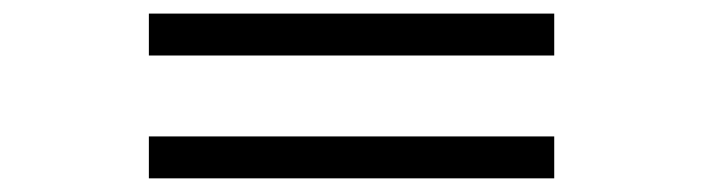

<svg xmlns="http://www.w3.org/2000/svg" viewBox="-20 -442 1040 284"><path d="M799.8 -359.9H200.2V-421.9H799.8ZM799.8 -178.2H200.2V-240.2H799.8Z"/></svg>

Font: Veleka
Style: Bold
Weight: 700
Designer: Stefan Peev, Context Ltd, 2016; SIL International, 1997-2014.
Foundry: Stefan Peev, Context Ltd, 2016
Version: Version 1.000